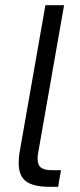

<svg xmlns="http://www.w3.org/2000/svg" viewBox="-20 -720 308 740"><path d="M52 -92Q52 -115 56 -136L155 -700H227L128 -136Q125 -121 125 -109Q125 -84 138 -74Q151 -64 181 -64H215L204 0H170Q109 0 80.5 -21Q52 -42 52 -92Z"/></svg>

Font: Bai Jamjuree
Style: Italic
Weight: 400
Italic angle: -10°
Version: Version 1.000; ttfautohint (v1.6)